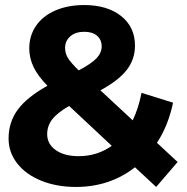

<svg xmlns="http://www.w3.org/2000/svg" viewBox="-20 -729 742 761"><path d="M599 12 515 -66Q415 12 281 12Q205 12 144 -12.5Q83 -37 48.5 -81Q14 -125 14 -180Q14 -245 50.5 -294.5Q87 -344 168 -389Q130 -428 113 -463.5Q96 -499 96 -537Q96 -588 123 -627Q150 -666 199.5 -687.5Q249 -709 314 -709Q405 -709 460 -665.5Q515 -622 515 -548Q515 -494 482.5 -452Q450 -410 378 -371L506 -252Q529 -300 541 -361L666 -322Q646 -229 602 -163L684 -87ZM238 -539Q238 -518 249 -499.5Q260 -481 292 -450Q343 -477 363 -498.5Q383 -520 383 -545Q383 -571 365 -587Q347 -603 314 -603Q279 -603 258.5 -585Q238 -567 238 -539ZM423 -151 254 -309Q207 -282 187 -256Q167 -230 167 -197Q167 -158 201 -134Q235 -110 292 -110Q365 -110 423 -151Z"/></svg>

Font: Montserrat GRBold
Style: Regular
Weight: 700
Designer: Julieta Ulanovsky
Foundry: Julieta Ulanovsky
Version: Version 1.00 May 29, 2023, initial release